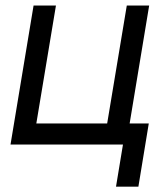

<svg xmlns="http://www.w3.org/2000/svg" viewBox="-20 -536 611 712"><path d="M19 0 104.5 -515.6H187.5L114.7 -78.1H377.4L450.2 -515.6H533.2L447.8 0ZM410.2 156.2 436 0H399.9L412.6 -78.1H531.7L493.2 156.2Z"/></svg>

Font: Inter Display
Style: Italic
Weight: 400
Italic angle: -9.39999°
Designer: Rasmus Andersson
Foundry: rsms
Version: Version 4.000;git-a52131595